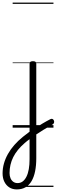

<svg xmlns="http://www.w3.org/2000/svg" viewBox="-98 -989 440 1487"><path d="M164 10Q180 0 196.5 -10.5Q213 -21 229 -31Q245 -41 261 -49.5Q277 -58 292 -66Q302 -71 309 -67.5Q316 -64 319.5 -55.5Q323 -47 320.5 -38.5Q318 -30 308 -24Q293 -15 275 -5Q257 5 238.5 16.5Q220 28 202 40Q184 52 166 63ZM32 478Q-1 478 -25.5 462.5Q-50 447 -64 419Q-78 391 -78 354Q-78 315 -67.5 277.5Q-57 240 -36.5 203.5Q-16 167 13 134Q42 101 79 71Q92 61 105 51Q118 41 131 31V-496Q131 -506 137.5 -510.5Q144 -515 157 -515Q170 -515 176.5 -510.5Q183 -506 183 -496V237Q183 292 174 337Q165 382 146.5 413.5Q128 445 99.5 461.5Q71 478 32 478ZM38 429Q61 429 78 416Q95 403 107 379Q119 355 125 321Q131 287 131 244V89Q121 96 111 104Q101 112 92 120Q63 145 41 172Q19 199 4.5 228Q-10 257 -17 288Q-24 319 -24 351Q-24 374 -16.5 391.5Q-9 409 5 419Q19 429 38 429ZM0 449H316V459H0ZM0 -20H316V0H0ZM0 -505H316V-500H0ZM0 -969H316V-959H0Z"/></svg>

Font: Playwrite IT Trad Guides
Style: Regular
Weight: 400
Designer: Veronika Burian, José Scaglione
Foundry: TypeTogether
Version: Version 1.003